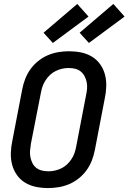

<svg xmlns="http://www.w3.org/2000/svg" viewBox="-20 -942 652 974"><path d="M224 12Q192 12 162.5 6Q133 0 108 -15Q83 -30 66 -54Q49 -78 41.5 -106.5Q34 -135 35 -166.5Q36 -198 43 -230L93 -490Q98 -516 108 -542Q118 -568 134.5 -591Q151 -614 174 -632.5Q197 -651 223 -662Q249 -673 276 -677.5Q303 -682 329 -682Q361 -682 391 -676Q421 -670 446 -655Q471 -640 488 -616Q505 -592 512.5 -563.5Q520 -535 519 -503.5Q518 -472 511 -440L461 -180Q456 -154 446 -128Q436 -102 419.5 -79Q403 -56 380 -37.5Q357 -19 331 -8Q305 3 277.5 7.5Q250 12 224 12ZM226 -73Q242 -73 258 -76.5Q274 -80 290 -87.5Q306 -95 319 -107Q332 -119 342 -134Q352 -149 357.5 -164.5Q363 -180 366 -196L416 -456Q420 -474 421.5 -491Q423 -508 420 -524Q417 -540 409.5 -554.5Q402 -569 390 -579Q378 -589 362 -593Q346 -597 328 -597Q312 -597 296 -593.5Q280 -590 264 -582.5Q248 -575 235 -563Q222 -551 212 -536Q202 -521 196.5 -505.5Q191 -490 188 -474L137 -214Q134 -196 132.5 -179Q131 -162 134 -146Q137 -130 144 -115.5Q151 -101 163.5 -91Q176 -81 192 -77Q208 -73 226 -73ZM431 -724 384 -776 555 -922 612 -858ZM248 -724 201 -776 372 -922 429 -858Z"/></svg>

Font: Lode Dark Term
Style: Bold Italic
Weight: 700
Italic angle: -11°
Monospace: yes
Designer: Belleve Invis
Foundry: Belleve Invis
Version: Version 29.2.0